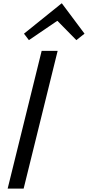

<svg xmlns="http://www.w3.org/2000/svg" viewBox="-20 -1109 517 1129"><path d="M319 -810 119 0H25L225 -810ZM344 -1089 477 -911 429 -873 318 -986H316L150 -873L121 -911L342 -1089Z"/></svg>

Font: Sinkin Sans 400 Italic
Style: Italic
Weight: 400
Italic angle: -112°
Designer: Keith Bates
Foundry: K-Type
Version: Sinkin Sans (version 1.0)  by Keith Bates   •   © 2014   www